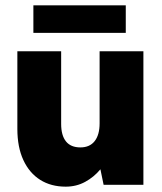

<svg xmlns="http://www.w3.org/2000/svg" viewBox="-20 -692 606 719"><path d="M105 -672H451V-569H105ZM517 0H368L356 -58Q332 -29 299 -11Q266 7 226 7Q171 7 130.5 -18.5Q90 -44 67.5 -92.5Q45 -141 45 -209V-500H209V-228Q209 -185 227 -162.5Q245 -140 281 -140Q316 -140 334.5 -163.5Q353 -187 353 -230V-500H517Z"/></svg>

Font: Albert Sans Black
Style: Regular
Weight: 900
Designer: Andreas Rasmussen
Foundry: a.Foundry
Version: Version 1.025